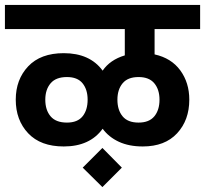

<svg xmlns="http://www.w3.org/2000/svg" viewBox="-30 -681 833 780"><path d="M0 0ZM598 -563V-460Q666 -445 702.5 -395Q739 -345 739 -276Q739 -193 689.5 -139.5Q640 -86 550 -86Q494 -86 453 -105Q412 -124 387 -158Q335 -86 229 -86Q135 -86 84.5 -139.5Q34 -193 34 -276Q34 -358 84.5 -411.5Q135 -465 229 -465Q335 -465 387 -394Q417 -438 477 -456V-563H-10V-661H783V-563ZM326 -276Q326 -317 305.5 -342.5Q285 -368 242 -368Q197 -368 175.5 -342.5Q154 -317 154 -276Q154 -234 175.5 -208.5Q197 -183 242 -183Q285 -183 305.5 -208.5Q326 -234 326 -276ZM618 -276Q618 -317 597 -342.5Q576 -368 533 -368Q489 -368 468 -342.5Q447 -317 447 -276Q447 -234 468 -208.5Q489 -183 533 -183Q576 -183 597 -208.5Q618 -234 618 -276ZM306 0 386 -80 465 0 386 79Z"/></svg>

Font: Biryani
Style: Bold
Weight: 700
Designer: Dan Reynolds and Mathieu Reguer
Foundry: Dan Reynolds and Mathieu Reguer
Version: Version 1.004; ttfautohint (v1.1) -l 5 -r 5 -G 72 -x 0 -D la